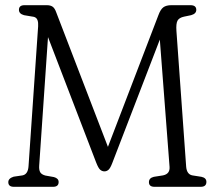

<svg xmlns="http://www.w3.org/2000/svg" viewBox="-20 -720 820 740"><path d="M206 -18.5Q206 0 184.5 0H33.5Q12 0 12 -18Q12 -32.5 32.5 -39L66.5 -44Q88 -48 90 -80L127 -619Q128 -633 124.5 -642.5Q121 -652 111 -655L72.5 -661.5Q53 -667 53 -682Q53 -700 74.5 -700H160.5Q174.5 -700 182.8 -694.2Q191 -688.5 196.5 -673L396 -154L590.5 -661.5Q598.5 -683.5 609.5 -691.8Q620.5 -700 640.5 -700H714Q736.5 -700 736.5 -682Q736.5 -667 716.5 -661.5L690 -656Q670.5 -652 664.2 -640.5Q658 -629 660 -600.5L697.5 -77.5Q700 -48 721.5 -44L756.5 -38.5Q775.5 -34.5 775.5 -19Q775.5 0 753.5 0H575.5Q554 0 554 -18Q554 -34 573 -38.5L608 -44Q635.5 -49.5 633.5 -77L596 -567.5L412.5 -91Q405 -71.5 398 -65.5Q391 -59.5 382.5 -59.5Q373.5 -59.5 366.2 -65.8Q359 -72 350.5 -94L165 -577L131 -81Q130 -65 135 -56.2Q140 -47.5 154.5 -43.5L188 -37.5Q206 -32.5 206 -18.5Z"/></svg>

Font: Fraunces 144pt S100 Light
Style: Regular
Weight: 300
Version: Version 1.000; ttfautohint (v1.8.3)